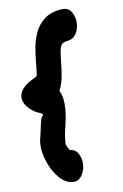

<svg xmlns="http://www.w3.org/2000/svg" viewBox="-51 -736 488 760"><g transform="rotate(-5 193.0 -356.0)"><path d="M207 -13Q183 -13 161.5 -30.5Q140 -48 123.5 -75.5Q107 -103 98.5 -133.5Q90 -164 93 -190Q94 -197 97 -216.5Q100 -236 102 -257Q104 -274 108.5 -280.5Q113 -287 113 -289Q113 -291 108.5 -293.5Q104 -296 91 -300Q69 -309 51.5 -327Q34 -345 34 -367Q34 -377 39 -388Q44 -399 55 -410Q65 -420 76.5 -427Q88 -434 99 -441Q102 -445 102.5 -451.5Q103 -458 103 -466Q103 -503 105 -541Q107 -579 118 -612Q129 -645 153.5 -668Q178 -691 223 -698Q250 -702 264 -681Q278 -660 278 -634Q278 -612 267.5 -593.5Q257 -575 234 -571Q215 -568 209.5 -556Q204 -544 203 -509Q202 -491 202 -473Q202 -455 200 -437Q199 -422 195.5 -406.5Q192 -391 186 -377Q196 -361 199.5 -342Q203 -323 203 -303Q203 -269 197 -234Q191 -199 192 -168Q192 -162 199 -151Q206 -140 207 -140Q230 -140 242 -120Q254 -100 254 -77Q254 -53 242 -33Q230 -13 207 -13Z"/></g></svg>

Font: Fuzzy Bubbles
Style: Bold
Weight: 700
Designer: Robert E. Leuschke
Foundry: Robert E. Leuschke
Version: Version 1.010; ttfautohint (v1.8.3)